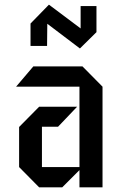

<svg xmlns="http://www.w3.org/2000/svg" viewBox="-20 -804 540 824"><path d="M420 0H321V-74L247 0H148L62 -87V-259L148 -346H311L229 -260H160V-87H321V-432H49L123 -519H334L420 -432ZM394 -666 323 -596 183 -702 182 -607H111V-703L190 -784L326 -682V-778H394Z"/></svg>

Font: Iceberg
Style: Regular
Weight: 400
Designer: Victor Kharyk
Foundry: Cyreal (www.cyreal.org)
Version: Version 1.002